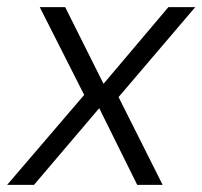

<svg xmlns="http://www.w3.org/2000/svg" viewBox="-44 -516 565 536"><path d="M-24 0 191 -251 67 -496H138L245 -282L426 -496H501L287 -245L410 0H339L233 -214L51 0Z"/></svg>

Font: DM Sans 24pt Light
Style: Italic
Weight: 300
Italic angle: -10°
Designer: Colophon Foundry, Jonny Pinhorn
Foundry: Colophon Foundry
Version: Version 4.004;gftools[0.9.30]